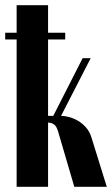

<svg xmlns="http://www.w3.org/2000/svg" viewBox="-29 -719 431 739"><path d="M194 -215Q188 -234 179 -240Q170 -246 159 -247H156V0H35V-567H-9V-593H35V-699H156V-593H222V-567H156V-273H176L289 -495H320L206 -273H207Q220 -273 237 -268.5Q254 -264 270.5 -254.5Q287 -245 301.5 -229Q316 -213 323 -190L382 0H257Z"/></svg>

Font: Moniqa Black Heading
Style: Regular
Weight: 900
Designer: Rajesh Rajput
Foundry: Rajesh Rajput
Version: Version 1.000